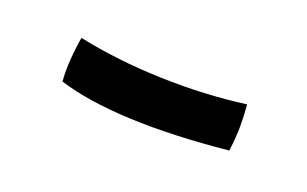

<svg xmlns="http://www.w3.org/2000/svg" viewBox="-28 -766 317 198"><g transform="rotate(20 130.0 -667.0)"><path d="M223 -641Q163 -635 116 -637Q69 -639 37 -649Q36 -660 37 -673.5Q38 -687 40 -698Q83 -689 131 -687.5Q179 -686 224 -692Q225 -680 225 -668.5Q225 -657 223 -641Z"/></g></svg>

Font: Atma Light
Style: Regular
Weight: 300
Designer: Gregori Vincens, Jeremie Hornus, Riccardo Olocco, Yoann Minet.
Foundry: black foundry
Version: Version 1.102;PS 1.100;hotconv 1.0.86;makeotf.lib2.5.63406